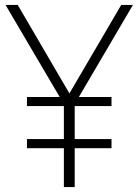

<svg xmlns="http://www.w3.org/2000/svg" viewBox="-20 -760 562 780"><path d="M520 -740 300.5 -366H433V-329H283.5V-195H433V-158H283.5V0H239.5V-158H89.5V-195H239.5V-329H89.5V-366H222.5L2.5 -740H52L262 -380.5L472.5 -740Z"/></svg>

Font: Encode Sans Condensed ExLight
Style: Regular
Weight: 275
Width: 3
Designer: Multiple Designers
Foundry: Impallari Type
Version: Version 2.000